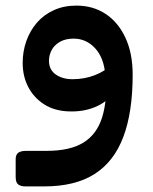

<svg xmlns="http://www.w3.org/2000/svg" viewBox="-20 -418 548 686"><path d="M71 248Q54 248 45 241Q36 234 36 214V151Q36 135 45 128Q54 121 74 121H147Q230 121 278 91.5Q326 62 345 1Q364 -60 359 -154L454 -151Q454 -17 420.5 71.5Q387 160 317.5 204Q248 248 138 248ZM356 -152Q351 -212 319.5 -246Q288 -280 243 -280Q214 -280 194 -268.5Q174 -257 164.5 -239Q155 -221 155 -201Q155 -169 179 -152Q203 -135 239 -135Q282 -135 319 -149.5Q356 -164 370 -182L381 -82Q360 -52 318.5 -35Q277 -18 225 -20Q173 -22 136.5 -46Q100 -70 80.5 -108Q61 -146 61 -193Q61 -234 74 -271Q87 -308 111.5 -336.5Q136 -365 172 -381.5Q208 -398 253 -398Q312 -398 357 -368.5Q402 -339 428 -283.5Q454 -228 454 -151Z"/></svg>

Font: Rubik Medium
Style: Italic
Weight: 500
Italic angle: -12°
Designer: Hubert and Fischer
Foundry: Hubert and Fischer
Version: Version 2.300;gftools[0.9.30]